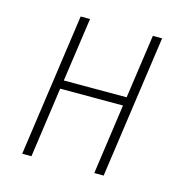

<svg xmlns="http://www.w3.org/2000/svg" viewBox="-84 -598 647 676"><g transform="rotate(15 240.0 -260.0)"><path d="M317.9 0 354 -255.9H125L88.9 0H55.2L128.9 -520H163.1L129.9 -287.1H358.9L392.1 -520H425.8L352.1 0Z"/></g></svg>

Font: Fira Sans Compressed UltraLight
Style: Italic
Weight: 200
Width: 3
Italic angle: -8°
Designer: Carrois Corporate & Edenspiekermann AG
Foundry: Carrois Corporate GbR & Edenspiekermann AG
Version: Version 4.203;PS 004.203;hotconv 1.0.88;makeotf.lib2.5.64775